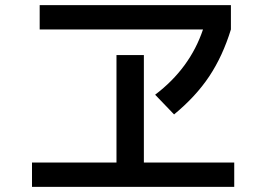

<svg xmlns="http://www.w3.org/2000/svg" viewBox="-20 -735 1040 750"><path d="M135 -620V-715H882V-620Q850 -516 797.5 -437Q745 -358 660 -288L586 -365Q722 -468 773 -620ZM105 -100H435V-520H542V-100H895V-5H105Z"/></svg>

Font: M PLUS 1p Medium
Style: Regular
Weight: 500
Version: Version 1.062